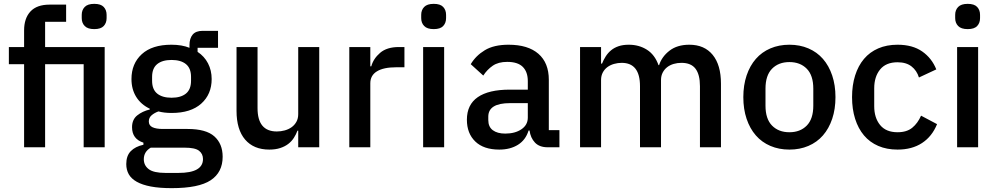

<svg xmlns="http://www.w3.org/2000/svg" viewBox="-20 -764 5172 996"><path d="M105 -431H26V-520H105V-606Q105 -669 138 -704.5Q171 -740 237 -740H323V-651H214V-520H523V0H414V-431H214V0H105ZM469 -613Q435 -613 419.5 -629Q404 -645 404 -670V-687Q404 -712 419.5 -728Q435 -744 469 -744Q503 -744 518 -728Q533 -712 533 -687V-670Q533 -645 518 -629Q503 -613 469 -613Z M1135 49Q1135 130 1073 171Q1011 212 871 212Q807 212 762.5 203.5Q718 195 689.5 179Q661 163 648 140Q635 117 635 87Q635 44 658.5 20Q682 -4 724 -13V-24Q665 -43 665 -104Q665 -144 692 -165.5Q719 -187 757 -196V-200Q711 -222 686.5 -261.5Q662 -301 662 -354Q662 -434 715.5 -483Q769 -532 869 -532Q924 -532 963 -516V-530Q963 -565 979.5 -584.5Q996 -604 1031 -604H1111V-516H1005V-495Q1040 -472 1059 -435.5Q1078 -399 1078 -354Q1078 -275 1024 -226.5Q970 -178 870 -178Q832 -178 802 -186Q782 -179 767 -166.5Q752 -154 752 -134Q752 -113 771 -104Q790 -95 825 -95H953Q1049 -95 1092 -56.5Q1135 -18 1135 49ZM1033 61Q1033 34 1012.5 18Q992 2 938 2H762Q726 23 726 62Q726 94 751.5 113.5Q777 133 838 133H906Q1033 133 1033 61ZM870 -257Q918 -257 944.5 -278.5Q971 -300 971 -345V-365Q971 -410 944.5 -431.5Q918 -453 870 -453Q822 -453 795.5 -431.5Q769 -410 769 -365V-345Q769 -300 795.5 -278.5Q822 -257 870 -257Z M1527 -86H1523Q1516 -67 1504.5 -49Q1493 -31 1475.5 -17.5Q1458 -4 1433.5 4Q1409 12 1377 12Q1296 12 1251.5 -40Q1207 -92 1207 -189V-520H1316V-203Q1316 -82 1416 -82Q1437 -82 1457 -87.5Q1477 -93 1492.5 -104Q1508 -115 1517.5 -132Q1527 -149 1527 -172V-520H1636V0H1527Z M1792 0V-520H1901V-420H1906Q1917 -460 1952 -490Q1987 -520 2049 -520H2078V-415H2035Q1970 -415 1935.5 -394Q1901 -373 1901 -332V0Z M2230 -613Q2196 -613 2180.5 -629Q2165 -645 2165 -670V-687Q2165 -712 2180.5 -728Q2196 -744 2230 -744Q2264 -744 2279 -728Q2294 -712 2294 -687V-670Q2294 -645 2279 -629Q2264 -613 2230 -613ZM2175 -520H2284V0H2175Z M2821 0Q2778 0 2755 -24.5Q2732 -49 2727 -87H2722Q2707 -38 2667 -13Q2627 12 2570 12Q2489 12 2445.5 -30Q2402 -72 2402 -143Q2402 -221 2458.5 -260Q2515 -299 2624 -299H2718V-343Q2718 -391 2692 -417Q2666 -443 2611 -443Q2565 -443 2536 -423Q2507 -403 2487 -372L2422 -431Q2448 -475 2495 -503.5Q2542 -532 2618 -532Q2719 -532 2773 -485Q2827 -438 2827 -350V-89H2882V0ZM2601 -71Q2652 -71 2685 -93.5Q2718 -116 2718 -154V-229H2626Q2513 -229 2513 -159V-141Q2513 -106 2536.5 -88.5Q2560 -71 2601 -71Z M2989 0V-520H3098V-434H3103Q3111 -454 3122.5 -472Q3134 -490 3150.5 -503.5Q3167 -517 3189.5 -524.5Q3212 -532 3242 -532Q3295 -532 3336 -506Q3377 -480 3396 -426H3399Q3413 -470 3453 -501Q3493 -532 3556 -532Q3634 -532 3677 -479.5Q3720 -427 3720 -330V0H3611V-317Q3611 -377 3588 -407.5Q3565 -438 3515 -438Q3494 -438 3475 -432.5Q3456 -427 3441.5 -416Q3427 -405 3418 -388Q3409 -371 3409 -349V0H3300V-317Q3300 -438 3205 -438Q3185 -438 3165.5 -432.5Q3146 -427 3131 -416Q3116 -405 3107 -388Q3098 -371 3098 -349V0Z M4075 12Q4021 12 3976.5 -7Q3932 -26 3901 -61.5Q3870 -97 3853 -147.5Q3836 -198 3836 -260Q3836 -322 3853 -372.5Q3870 -423 3901 -458.5Q3932 -494 3976.5 -513Q4021 -532 4075 -532Q4129 -532 4173.5 -513Q4218 -494 4249 -458.5Q4280 -423 4297 -372.5Q4314 -322 4314 -260Q4314 -198 4297 -147.5Q4280 -97 4249 -61.5Q4218 -26 4173.5 -7Q4129 12 4075 12ZM4075 -78Q4131 -78 4165 -112.5Q4199 -147 4199 -216V-304Q4199 -373 4165 -407.5Q4131 -442 4075 -442Q4019 -442 3985 -407.5Q3951 -373 3951 -304V-216Q3951 -147 3985 -112.5Q4019 -78 4075 -78Z M4636 12Q4580 12 4536 -7Q4492 -26 4462 -61.5Q4432 -97 4416 -147.5Q4400 -198 4400 -260Q4400 -322 4416 -372.5Q4432 -423 4462 -458.5Q4492 -494 4536 -513Q4580 -532 4636 -532Q4714 -532 4764 -497Q4814 -462 4837 -404L4747 -362Q4736 -398 4708.5 -419.5Q4681 -441 4636 -441Q4576 -441 4545.5 -403.5Q4515 -366 4515 -306V-213Q4515 -153 4545.5 -115.5Q4576 -78 4636 -78Q4684 -78 4712.5 -101.5Q4741 -125 4758 -164L4841 -120Q4815 -56 4763 -22Q4711 12 4636 12Z M5000 -613Q4966 -613 4950.5 -629Q4935 -645 4935 -670V-687Q4935 -712 4950.5 -728Q4966 -744 5000 -744Q5034 -744 5049 -728Q5064 -712 5064 -687V-670Q5064 -645 5049 -629Q5034 -613 5000 -613ZM4945 -520H5054V0H4945Z"/></svg>

Font: IBM Plex Sans Devanagari Medium
Style: Regular
Weight: 500
Designer: Mike Abbink, Paul van der Laan, Pieter van Rosmalen, Erin McLaughlin
Foundry: Bold Monday
Version: Version 1.1